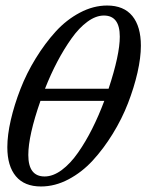

<svg xmlns="http://www.w3.org/2000/svg" viewBox="-20 -674 535 702"><path d="M129.9 7.8Q69.3 7.8 38.1 -29.5Q6.8 -66.9 6.8 -135.7Q6.8 -180.2 19.5 -235.4Q32.2 -290.5 54.7 -348.4Q77.1 -406.2 110.8 -460.9Q144.5 -515.6 183.6 -558.6Q222.7 -601.6 272 -627.7Q321.3 -653.8 371.6 -653.8Q432.6 -653.8 463.9 -615.5Q495.1 -577.1 495.1 -506.8Q495.1 -463.4 482.7 -408.7Q470.2 -354 448 -296.6Q425.8 -239.3 392.1 -184.6Q358.4 -129.9 319.1 -87.2Q279.8 -44.4 230.5 -18.3Q181.2 7.8 129.9 7.8ZM359.9 -617.2Q330.6 -617.2 299.8 -594.7Q269 -572.3 241.5 -533.4Q213.9 -494.6 189.7 -448.7Q165.5 -402.8 144.5 -349.6H377Q418 -473.6 418 -540Q418 -617.2 359.9 -617.2ZM143.1 -28.8Q173.8 -28.8 205.6 -52.2Q237.3 -75.7 265.4 -116Q293.5 -156.2 317.1 -203.4Q340.8 -250.5 361.3 -305.2H127.9Q83.5 -178.2 83.5 -107.4Q83.5 -28.8 143.1 -28.8Z"/></svg>

Font: Elstob
Style: Italic
Weight: 400
Italic angle: -20°
Designer: Peter S. Baker
Version: Version 1.015